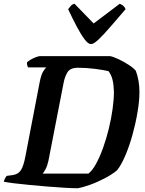

<svg xmlns="http://www.w3.org/2000/svg" viewBox="-31 -1003 775 1023"><path d="M384 0Q357 0 314.5 -2.5Q272 -5 223 -9Q174 -13 127 -17.5Q80 -22 43.5 -26.5Q7 -31 -11 -35Q-5 -55 5 -66L36 -70Q66 -74 80.5 -96.5Q95 -119 105 -173L180 -563Q188 -605 199.5 -623Q211 -641 216 -644H119Q116 -648 114 -655Q112 -662 113 -671Q120 -678 134 -686Q148 -694 162 -699Q176 -704 182 -704H555Q573 -701 602 -687Q631 -673 657 -656Q683 -639 693 -625Q702 -601 707 -572Q712 -543 712 -513Q712 -466 702 -406.5Q692 -347 675.5 -287Q659 -227 637.5 -176Q616 -125 593 -96Q567 -74 527 -53Q487 -32 447.5 -18Q408 -4 384 0ZM196 -78H440Q461 -94 481 -130.5Q501 -167 518.5 -216Q536 -265 549 -318.5Q562 -372 569 -423Q576 -474 576 -514Q575 -551 568.5 -578Q562 -605 547 -624Q522 -630 476 -636Q430 -642 385 -642Q343 -642 328.5 -618Q314 -594 308 -562L227 -146Q221 -119 212 -102Q203 -85 196 -78ZM454 -768Q439 -768 420 -793Q401 -818 378.5 -860.5Q356 -903 332 -954Q340 -964 346.5 -972Q353 -980 366 -983L468 -878L607 -983Q632 -973 638 -954Q594 -903 557.5 -860.5Q521 -818 494.5 -793Q468 -768 454 -768Z"/></svg>

Font: Texturina
Style: Bold Italic
Weight: 700
Italic angle: -11°
Designer: Guillermo Torres Carreño
Foundry: Omnibus-Type
Version: Version 1.002; ttfautohint (v1.8.3)